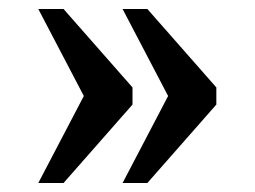

<svg xmlns="http://www.w3.org/2000/svg" viewBox="-20 -483 565 426"><path d="M252 -77 353 -270 252 -463H307L460 -289V-251L307 -77ZM65 -77 166 -270 65 -463H121L274 -289V-251L121 -77Z"/></svg>

Font: Noto Serif Hentaigana Medium
Style: Regular
Weight: 500
Designer: Kazuhiro Yamada
Foundry: nipponia
Version: Version 1.000; ttfautohint (v1.8.4.7-5d5b)